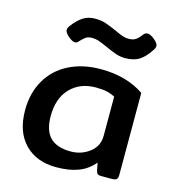

<svg xmlns="http://www.w3.org/2000/svg" viewBox="-109 -814 837 921"><g transform="rotate(15 309.0 -353.5)"><path d="M339 -605Q310 -618 294 -623.5Q278 -629 262 -629Q242 -629 231 -622Q220 -615 203 -597Q196 -587 185 -587Q172 -587 150 -606Q132 -623 132 -634Q132 -645 143 -659Q167 -690 192 -706Q217 -722 251 -722Q280 -722 303 -714.5Q326 -707 357 -693Q380 -682 396.5 -676Q413 -670 430 -670Q450 -670 463 -678Q476 -686 492 -707Q500 -718 512 -718Q526 -718 546 -702Q568 -684 568 -671Q568 -660 558 -647Q533 -609 506 -592.5Q479 -576 437 -576Q414 -576 391.5 -583.5Q369 -591 339 -605ZM39 -212Q39 -296 76 -360.5Q113 -425 181.5 -460Q250 -495 341 -495Q468 -495 556 -435V-27Q556 -12 549.5 -6Q543 0 527 0H472Q461 0 455.5 -4.5Q450 -9 448 -19L440 -58Q409 -20 363.5 -2.5Q318 15 253 15Q155 15 97 -44.5Q39 -104 39 -212ZM435 -189V-384Q414 -395 392.5 -399.5Q371 -404 340 -404Q261 -404 213 -354Q165 -304 165 -216Q165 -144 198.5 -110Q232 -76 301 -76Q354 -76 394.5 -107Q435 -138 435 -189Z"/></g></svg>

Font: Mitr
Style: Regular
Weight: 400
Designer: Thanarat Vachiruckul
Foundry: Cadson Demak
Version: Version 1.002